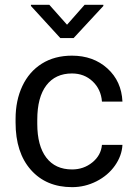

<svg xmlns="http://www.w3.org/2000/svg" viewBox="-20 -770 563 800"><path d="M44.9 0ZM280.3 -64Q328.6 -64 364.7 -93.3Q400.9 -122.6 404.8 -166.5H490.2Q487.8 -121.1 459 -80.1Q430.2 -39.1 382.1 -14.6Q334 9.8 280.3 9.8Q172.4 9.8 108.6 -62.3Q44.9 -134.3 44.9 -259.3V-274.4Q44.9 -351.6 73.2 -411.6Q101.6 -471.7 154.5 -504.9Q207.5 -538.1 279.8 -538.1Q368.7 -538.1 427.5 -484.9Q486.3 -431.6 490.2 -346.7H404.8Q400.9 -397.9 366 -430.9Q331.1 -463.9 279.8 -463.9Q210.9 -463.9 173.1 -414.3Q135.3 -364.7 135.3 -271V-253.9Q135.3 -162.6 172.9 -113.3Q210.4 -64 280.3 -64ZM259.3 -667 332.5 -750H410.6V-745.1L286.6 -611.3H231.4L108.9 -745.1V-750H185.5Z"/></svg>

Font: Roboto
Style: Regular
Weight: 400
Designer: Google
Version: Version 2.134; 2016; ttfautohint (v1.6)